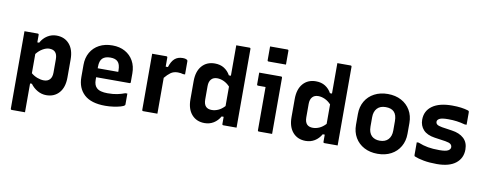

<svg xmlns="http://www.w3.org/2000/svg" viewBox="-77 -1186 4483 1777"><g transform="rotate(10 2165.0 -297.0)"><path d="M76 -538H200Q211 -538 211 -527V-457H228Q252 -501 291 -525.5Q330 -550 376 -550Q452 -550 497 -498.5Q542 -447 542 -355V-186Q542 -93 497 -41.5Q452 10 376 10Q332 10 293 -12.5Q254 -35 228 -71H211V200H87Q76 200 76 189ZM331 -419Q303 -419 270.5 -400.5Q238 -382 211 -348V-167Q237 -145 269 -133Q301 -121 331 -121Q367 -121 387 -143Q407 -165 407 -208V-333Q407 -379 386 -400Q367 -419 331 -419Z M902 -550Q970 -550 1020.5 -522Q1071 -494 1099 -444Q1127 -394 1127 -327V-244Q1127 -234 1117 -234H803V-210Q803 -160 828 -136Q844 -120 870.5 -113Q897 -106 932 -106Q985 -106 1023 -114Q1061 -122 1095 -135H1114V-32Q1114 -28 1110 -24Q1102 -15 1074 -7Q1046 1 1008 6.5Q970 12 931 12Q798 12 733 -48Q668 -108 668 -212V-326Q668 -393 697 -443.5Q726 -494 778.5 -522Q831 -550 902 -550ZM902 -436Q853 -436 828 -412Q803 -388 803 -332V-318H996V-332Q996 -390 971 -414Q949 -436 902 -436Z M1420 0H1287Q1276 0 1276 -11V-538H1409Q1420 -538 1420 -527V-442H1441Q1458 -497 1487 -522.5Q1516 -548 1562 -548Q1578 -548 1588.5 -545Q1599 -542 1603 -539Q1609 -534 1609 -526V-402H1590Q1580 -405 1568.5 -407Q1557 -409 1541 -409Q1501 -409 1474 -389.5Q1447 -370 1420 -337Z M1864 -550Q1915 -550 1951.5 -527Q1988 -504 2010 -464H2029V-750H2153Q2164 -750 2164 -739V0H2040Q2029 0 2029 -11V-78H2010Q1986 -36 1948.5 -13Q1911 10 1864 10Q1788 10 1743 -41.5Q1698 -93 1698 -184V-354Q1698 -447 1743 -498.5Q1788 -550 1864 -550ZM1854 -140Q1873 -121 1909 -121Q1939 -121 1969.5 -134.5Q2000 -148 2029 -179V-362Q2002 -391 1970.5 -405Q1939 -419 1909 -419Q1873 -419 1853 -396.5Q1833 -374 1833 -332V-207Q1833 -161 1854 -140Z M2363 -11V-417H2293Q2282 -417 2282 -428V-538H2487Q2498 -538 2498 -527V0H2374Q2363 0 2363 -11ZM2339 -794H2502Q2513 -794 2513 -783V-654H2350Q2339 -654 2339 -665Z M2814 -550Q2865 -550 2901.5 -527Q2938 -504 2960 -464H2979V-750H3103Q3114 -750 3114 -739V0H2990Q2979 0 2979 -11V-78H2960Q2936 -36 2898.5 -13Q2861 10 2814 10Q2738 10 2693 -41.5Q2648 -93 2648 -184V-354Q2648 -447 2693 -498.5Q2738 -550 2814 -550ZM2804 -140Q2823 -121 2859 -121Q2889 -121 2919.5 -134.5Q2950 -148 2979 -179V-362Q2952 -391 2920.5 -405Q2889 -419 2859 -419Q2823 -419 2803 -396.5Q2783 -374 2783 -332V-207Q2783 -161 2804 -140Z M3490 -550Q3562 -550 3616.5 -521Q3671 -492 3701.5 -440Q3732 -388 3732 -320V-219Q3732 -151 3701.5 -98.5Q3671 -46 3616.5 -17Q3562 12 3490 12Q3418 12 3363.5 -17Q3309 -46 3278.5 -98Q3248 -150 3248 -218V-319Q3248 -388 3278.5 -440Q3309 -492 3364 -521Q3419 -550 3490 -550ZM3491 -427Q3439 -427 3411 -396.5Q3383 -366 3383 -313V-225Q3383 -168 3413 -138Q3442 -111 3489 -111Q3541 -111 3569 -141.5Q3597 -172 3597 -225V-313Q3597 -374 3569 -401Q3543 -427 3491 -427Z M4048 -121Q4108 -121 4130 -134Q4152 -147 4152 -166Q4152 -183 4139 -194.5Q4126 -206 4089 -212L3986 -227Q3913 -238 3878 -276.5Q3843 -315 3843 -371Q3843 -454 3908.5 -501Q3974 -548 4094 -548Q4142 -548 4178.5 -543Q4215 -538 4241 -530Q4252 -527 4254 -522.5Q4256 -518 4256 -507V-396H4238Q4198 -407 4161 -412Q4124 -417 4080 -417Q4020 -417 3998.5 -405Q3977 -393 3977 -376Q3977 -359 3990 -349.5Q4003 -340 4037 -334L4131 -320Q4203 -310 4244 -272Q4285 -234 4285 -168Q4285 -86 4224 -38Q4163 10 4047 10Q3976 10 3922.5 0Q3869 -10 3839 -23Q3833 -25 3831.5 -28Q3830 -31 3830 -39V-156H3848Q3895 -137 3940.5 -129Q3986 -121 4048 -121Z"/></g></svg>

Font: Recursive Sn Lnr St
Style: Bold
Weight: 700
Version: Version 1.079;hotconv 1.0.112;makeotfexe 2.5.65598; ttfautoh